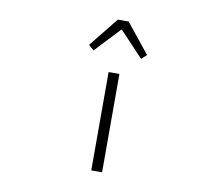

<svg xmlns="http://www.w3.org/2000/svg" viewBox="-87 -921 1173 1025"><g transform="rotate(10 500.0 -408.5)"><path d="M470.7 0V-533.2H529.3V0ZM342.8 -658.2 470.7 -817.4H529.3L657.2 -658.2L628.9 -632.8L502 -767.6H498L371.1 -632.8Z"/></g></svg>

Font: Gen Shin Gothic Monospace Light
Style: Regular
Weight: 300
Designer: [Source Han Sans]
Ryoko NISHIZUKA  (kana & ideographs); Paul D. Hunt (Latin, Greek & Cyrillic); Wenlong ZHANG  (bopomofo
Version: Version 1.002.20150607